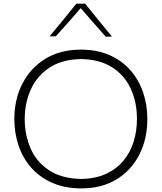

<svg xmlns="http://www.w3.org/2000/svg" viewBox="-20 -1016 880 1046"><path d="M423.8 10.3Q333.5 10.3 265.1 -19.8Q196.8 -49.8 150.6 -102.1Q104.5 -154.3 81.3 -222.7Q58.1 -291 58.1 -367.7Q58.1 -474.1 101.8 -559.8Q145.5 -645.5 226.8 -695.6Q308.1 -745.6 421.4 -745.6Q507.8 -745.6 575.2 -716.3Q642.6 -687 688.7 -635.3Q734.9 -583.5 758.8 -514.9Q782.7 -446.3 782.7 -367.7Q782.7 -259.8 739.3 -174.1Q695.8 -88.4 615.2 -39.1Q534.7 10.3 423.8 10.3ZM421.9 -41Q502 -42.5 559.3 -69.6Q616.7 -96.7 653.8 -142.1Q690.9 -187.5 708.5 -245.6Q726.1 -303.7 726.1 -367.7Q726.1 -460.4 692.1 -533.4Q658.2 -606.4 590.6 -649.4Q522.9 -692.4 421.9 -694.3Q317.4 -692.4 249.3 -647.2Q181.2 -602.1 147.9 -528.6Q114.7 -455.1 114.7 -367.7Q114.7 -280.3 147 -206.8Q179.2 -133.3 247.3 -88.4Q315.4 -43.5 421.9 -41ZM556.2 -815.9Q521.5 -855 487.3 -894Q453.1 -933.1 419.9 -971.7Q386.7 -933.1 352.8 -895Q318.8 -856.9 283.7 -817.9H250Q287.6 -862.8 324 -907.2Q360.4 -951.7 396 -996.1H443.8Q479.5 -951.7 515.9 -906.7Q552.2 -861.8 589.8 -816.9Z"/></svg>

Font: Pinar-FD Light
Style: Regular
Weight: 300
Designer: Amin Abedi
Version: Version 2.000